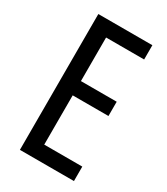

<svg xmlns="http://www.w3.org/2000/svg" viewBox="-179 -794 760 874"><g transform="rotate(30 201.0 -357.0)"><path d="M357 0H73V-714H357V-639H157V-410H345V-335H157V-76H357Z"/></g></svg>

Font: Noto Sans Khmer ExtraCondensed
Style: Regular
Weight: 400
Width: 2
Designer: Danh Hong and the Monotype Design Team
Foundry: Monotype Imaging Inc.
Version: Version 2.004; ttfautohint (v1.8.4.7-5d5b)